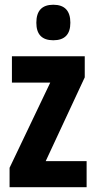

<svg xmlns="http://www.w3.org/2000/svg" viewBox="-20 -782 401 802"><path d="M341.8 0H20V-81.1L189.9 -437H29.8V-546.9H334V-459L170.9 -108.9H341.8ZM202.6 -762.2Q273.9 -762.2 273.9 -687Q273.9 -613.8 202.6 -613.8Q131.8 -613.8 131.8 -687Q131.8 -762.2 202.6 -762.2Z"/></svg>

Font: Open Sans Condensed
Style: Bold
Weight: 700
Width: 3
Designer: Monotype Design Team
Foundry: Monotype Imaging Inc.
Version: Version 3.003; ttfautohint (v1.8.4)